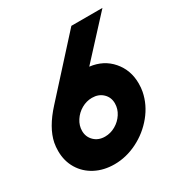

<svg xmlns="http://www.w3.org/2000/svg" viewBox="-162 -803 891 936"><g transform="rotate(-30 283.5 -335.0)"><path d="M9 -183Q9 -207 13 -228Q28 -304 104 -387L370 -680H545L346 -464Q422 -455 468 -401.5Q514 -348 514 -273Q514 -248 510 -228Q497 -162 452.5 -107.5Q408 -53 345 -21.5Q282 10 216 10Q156 10 109 -14.5Q62 -39 35.5 -83Q9 -127 9 -183ZM243 -130Q274 -130 302 -146Q330 -162 347.5 -189Q365 -216 365 -247Q365 -281 341.5 -303.5Q318 -326 281 -326Q250 -326 222 -310Q194 -294 176.5 -267Q159 -240 159 -210Q159 -176 182.5 -153Q206 -130 243 -130Z"/></g></svg>

Font: Teachers
Style: Bold Italic
Weight: 700
Designer: Alfredo Marco Pradil & Chank Diesel
Version: Version 0.009